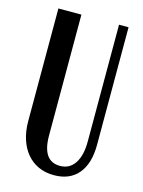

<svg xmlns="http://www.w3.org/2000/svg" viewBox="-109 -764 626 838"><g transform="rotate(15 204.0 -345.0)"><path d="M153 -699V-153Q153 -37 233 -37Q276 -37 299.5 -72.5Q323 -108 323 -171V-699H366V-168Q366 -83 327.5 -37Q289 9 218 9Q179 9 148 -5Q117 -19 95 -45Q73 -71 61 -108Q49 -145 49 -190V-699Z"/></g></svg>

Font: Moniqa Paragraph
Style: Bold
Weight: 700
Designer: Rajesh Rajput
Foundry: Rajesh Rajput
Version: Version 1.000